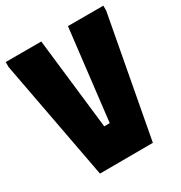

<svg xmlns="http://www.w3.org/2000/svg" viewBox="-166 -818 880 935"><g transform="rotate(-30 274.5 -350.0)"><path d="M0 -700H200L259 -189H290L350 -700H549V-672L424 -1L126 0L0 -672Z"/></g></svg>

Font: Phudu Light Black
Style: Regular
Weight: 900
Version: Version 1.005;gftools[0.9.23]